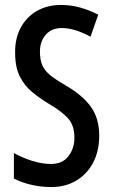

<svg xmlns="http://www.w3.org/2000/svg" viewBox="-20 -744 456 774"><path d="M380 -197Q380 -135 355.5 -88.5Q331 -42 287.5 -16Q244 10 187 10Q147 10 108.5 1.5Q70 -7 36 -24V-127Q72 -107 111.5 -95Q151 -83 186 -83Q232 -83 256 -114.5Q280 -146 280 -189Q280 -237 255.5 -265.5Q231 -294 176 -326Q140 -348 109.5 -373Q79 -398 60 -435.5Q41 -473 41 -531Q40 -588 63 -631.5Q86 -675 128 -699.5Q170 -724 226 -724Q266 -724 303.5 -713.5Q341 -703 376 -685L345 -596Q280 -631 229 -631Q188 -631 164.5 -604Q141 -577 141 -536Q141 -502 151 -480Q161 -458 183.5 -440Q206 -422 244 -400Q312 -361 346 -314Q380 -267 380 -197Z"/></svg>

Font: Noto Sans Telugu ExtraCondensed Medium
Style: Regular
Weight: 500
Width: 2
Designer: Jelle Bosma - Monotype Design Team
Foundry: Monotype Imaging Inc.
Version: Version 2.005; ttfautohint (v1.8.4.7-5d5b)